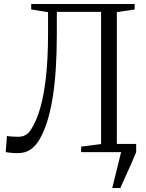

<svg xmlns="http://www.w3.org/2000/svg" viewBox="-20 -763 732 963"><path d="M543 180 587.5 0 562 -41H663V0Q651 30 637.5 60.2Q624 90.5 610.2 120.5Q596.5 150.5 583.5 180ZM70 5Q47 5 32.2 3.2Q17.5 1.5 8.5 0L15 -81Q23.5 -79.5 36.8 -78.2Q50 -77 72.5 -77Q85.5 -77 97 -80.8Q108.5 -84.5 118.8 -93Q129 -101.5 137 -115.5Q163.5 -157.5 182 -221.8Q200.5 -286 210.8 -378.8Q221 -471.5 221 -597.5V-702L136.5 -715.5V-743H655.5V-715.5L566 -702V-39.5L661.5 -27.5V0H387V-27.5L487 -40.5V-703.5H265V-592Q265 -497.5 259.8 -417.2Q254.5 -337 243.8 -271.2Q233 -205.5 217 -154.5Q201 -103.5 180 -66.5Q158.5 -29.5 132 -12.2Q105.5 5 70 5Z"/></svg>

Font: Merriweather 96pt Light
Style: Regular
Weight: 300
Version: Version 2.100